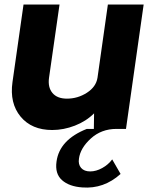

<svg xmlns="http://www.w3.org/2000/svg" viewBox="-20 -570 655 849"><path d="M495.1 0Q428.2 0 381.6 42.5Q335 85 329.1 131.8Q325.2 156.7 338.6 172.4Q352.1 188 378.9 188Q404.8 188 431.9 173.1Q459 158.2 476.1 134.8L513.2 199.2Q439 266.1 344.2 258.8Q286.1 254.9 254.2 226.6Q222.2 198.2 230 144Q243.2 47.9 363.8 0H395L396 -68.8Q360.8 -33.7 311 -14.4Q261.2 4.9 210.9 4.9Q120.1 4.9 71 -54.4Q22 -113.8 35.2 -207L84 -549.8H243.2L196.8 -226.1Q190.9 -184.1 211.9 -158.9Q232.9 -133.8 275.9 -133.8Q323.7 -133.8 364.3 -159.9Q404.8 -186 411.1 -226.1L457 -549.8H615.2L537.1 0Z"/></svg>

Font: Oakes Grotesk
Style: Bold Italic
Weight: 700
Designer: Samuel Oakes
Foundry: Samuel Oakes
Version: Version 1.0 | wf-rip DC20170320